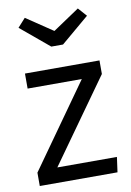

<svg xmlns="http://www.w3.org/2000/svg" viewBox="-88 -836 609 891"><g transform="rotate(-10 217.0 -390.5)"><path d="M342.8 -780.8 378.9 -740.2 246.1 -627.9H190.9L56.2 -740.2L92.8 -780.8L217.8 -696.8ZM399.9 -525.9V-461.9L121.1 -70.8H401.9L392.1 0H25.9V-63L304.2 -455.1H48.8V-525.9Z"/></g></svg>

Font: Fira Sans Book
Style: Regular
Weight: 350
Designer: Carrois Corporate & Edenspiekermann AG
Foundry: Carrois Corporate GbR & Edenspiekermann AG
Version: Version 4.203;PS 004.203;hotconv 1.0.88;makeotf.lib2.5.64775